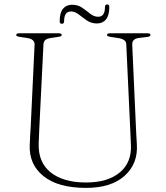

<svg xmlns="http://www.w3.org/2000/svg" viewBox="-20 -854 770 888"><path d="M581 -284 564 -649.5Q563.5 -672.5 527 -678L491 -683.5Q480.5 -685 477.8 -687.5Q475 -690 475 -692.5Q475 -700 489 -700H662Q676 -700 676 -692.5Q676 -689.5 673 -686.8Q670 -684 660 -683L626.5 -679Q606.5 -677 598.8 -668.8Q591 -660.5 591.5 -649L608 -281Q609 -257 610.2 -234Q611.5 -211 613 -186Q618.5 -97 556.5 -41Q494.5 15 378 15Q248.5 15 181 -39.5Q113.5 -94 117.5 -184Q118 -200.5 119.5 -226Q121 -251.5 122.5 -277.2Q124 -303 124.5 -321L140 -647.5Q141.5 -673 104 -678.5L71 -683.5Q55 -686 55 -692Q55 -700 69.5 -700H251.5Q265.5 -700 265.5 -692Q265.5 -689.5 262.5 -687.2Q259.5 -685 249.5 -683.5L216.5 -678.5Q198.5 -676 190.2 -669.5Q182 -663 181 -648.5L165 -326Q163 -285.5 161.5 -253.5Q160 -221.5 159 -192Q155.5 -103.5 214.2 -56.8Q273 -10 378 -10Q478 -10 533.8 -56.2Q589.5 -102.5 585.5 -184Q584 -217.5 583 -241Q582 -264.5 581 -284ZM428 -745.5Q401.5 -745.5 381.5 -759.5Q361.5 -773.5 344 -787.2Q326.5 -801 308 -801Q276.5 -801 276.5 -755.5Q276.5 -744 266 -744Q256 -744 256 -755.5Q256 -794.5 271.2 -813.2Q286.5 -832 313.5 -832Q340.5 -832 360.2 -818.2Q380 -804.5 397.2 -790.5Q414.5 -776.5 434 -776.5Q465.5 -776.5 465.5 -821.5Q465.5 -833.5 476 -833.5Q485.5 -833.5 485.5 -821.5Q485.5 -782.5 470.2 -764Q455 -745.5 428 -745.5Z"/></svg>

Font: Fraunces 9pt Thin
Style: Regular
Weight: 100
Version: Version 1.000;[b76b70a41]